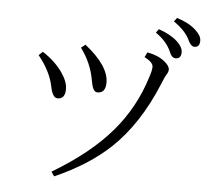

<svg xmlns="http://www.w3.org/2000/svg" viewBox="-59 -940 1119 1037"><g transform="rotate(5 500.0 -421.0)"><path d="M152.8 -630.9Q221.7 -586.4 261.7 -528.8Q294.9 -480.5 294.9 -440.9Q294.9 -387.2 253.9 -387.2Q226.6 -387.2 214.8 -446.3Q198.7 -528.3 131.8 -610.8ZM378.9 -689Q509.8 -585.4 509.8 -495.1Q509.8 -438 465.8 -438Q450.7 -438 442.4 -455.1Q435.5 -468.8 429.7 -501Q414.1 -592.8 356 -670.9ZM255.9 9.8Q458 -110.4 573.7 -246.1Q685.5 -377 736.8 -543Q750 -581.1 750 -601.1Q750 -626.5 702.6 -649.9L715.8 -676.8Q772.5 -667 809.6 -637.7Q838.9 -614.3 838.9 -594.2Q838.9 -581.1 828.6 -565.9Q821.3 -555.7 805.7 -516.1Q712.9 -290.5 571.3 -156.7Q455.6 -46.9 272 34.2ZM766.6 -807.1Q831.5 -784.7 868.2 -751Q899.9 -721.7 899.9 -693.4Q899.9 -658.2 870.1 -658.2Q849.1 -658.2 836.9 -689Q813.5 -745.1 752 -787.1ZM858.9 -876Q922.4 -856.9 961.4 -821.8Q994.6 -792 994.6 -764.2Q994.6 -729 965.8 -729Q946.8 -729 931.6 -761.7Q909.2 -811 843.8 -856Z"/></g></svg>

Font: I.MingCP
Style: Regular
Weight: 400
Designer: I.Font Project
Version: Version 8.000; Sep 06, 2022